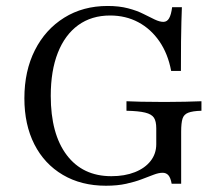

<svg xmlns="http://www.w3.org/2000/svg" viewBox="-20 -602 741 634"><path d="M329.8 11.3Q248.4 11.3 187.5 -24.6Q126.6 -60.5 93.5 -125.4Q60.5 -190.3 60.5 -277.4Q60.5 -367.7 95.2 -436.3Q129.8 -504.8 191.9 -543.5Q254 -582.3 335.5 -582.3Q373.4 -582.3 402.8 -574.6Q432.3 -566.9 453.6 -556Q475 -545.2 491.1 -537.5Q507.3 -529.8 519.4 -529.8Q531.5 -529.8 538.3 -541.5Q545.2 -553.2 548.4 -578.2H580.6Q579.8 -556.5 579 -530.2Q578.2 -504 577.8 -465.3Q577.4 -426.6 577.4 -367.7H545.2Q534.7 -424.2 506.5 -465.3Q478.2 -506.5 436.7 -528.6Q395.2 -550.8 343.5 -550.8Q282.3 -550.8 238.3 -519Q194.4 -487.1 171 -427.8Q147.6 -368.5 147.6 -285.5Q147.6 -159.7 200.4 -89.9Q253.2 -20.2 347.6 -20.2Q391.9 -20.2 425.4 -33.5Q458.9 -46.8 477.4 -70.6Q496 -94.4 496 -125.8V-178.2Q496 -201.6 488.3 -213.3Q480.6 -225 459.3 -230.2Q437.9 -235.5 397.6 -236.3V-267.7Q413.7 -266.9 446 -266.1Q478.2 -265.3 523.4 -265.3Q562.1 -265.3 591.5 -266.1Q621 -266.9 645.2 -267.7V-236.3Q616.1 -235.5 601.6 -229.8Q587.1 -224.2 582.7 -210.1Q578.2 -196 578.2 -166.9V4.8H546.8Q543.5 -14.5 536.3 -23Q529 -31.5 516.9 -31.5Q504 -31.5 487.1 -25Q470.2 -18.5 448 -10.1Q425.8 -1.6 396.8 4.8Q367.7 11.3 329.8 11.3Z"/></svg>

Font: Playfair 12pt
Style: Regular
Weight: 400
Designer: Claus Eggers Sørensen
Foundry: Claus Eggers Sørensen
Version: Version 2.000;gftools[0.9.28]